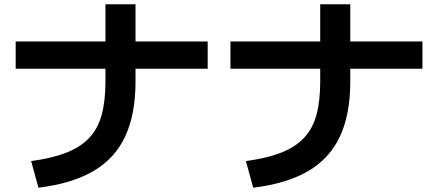

<svg xmlns="http://www.w3.org/2000/svg" viewBox="-20 -835 2040 894"><path d="M125 -85Q222 -98 288.5 -124Q355 -150 395.5 -193Q436 -236 453.5 -300.5Q471 -365 471 -455V-815H611V-455Q611 -303 563 -200Q515 -97 415 -38.5Q315 20 159 39ZM53 -515V-642H947V-515Z M1125 -85Q1222 -98 1288.5 -124Q1355 -150 1395.5 -193Q1436 -236 1453.5 -300.5Q1471 -365 1471 -455V-815H1611V-455Q1611 -303 1563 -200Q1515 -97 1415 -38.5Q1315 20 1159 39ZM1053 -515V-642H1947V-515Z"/></svg>

Font: M PLUS 1 Thin
Style: Bold
Weight: 700
Version: Version 1.001